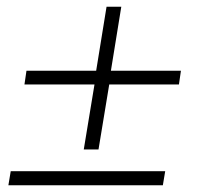

<svg xmlns="http://www.w3.org/2000/svg" viewBox="-20 -553 589 573"><path d="M230 -107 262 -301H53L59 -342H267L298 -533H342L311 -342H520L514 -301H306L274 -107ZM5 0 12 -42H473L466 0Z"/></svg>

Font: Nunito Sans 7pt SemiCondensed ExtraLight
Style: Italic
Weight: 250
Width: 4
Italic angle: -9°
Designer: Vernon Adams
Foundry: Vernon Adams
Version: Version 3.101;gftools[0.9.27]